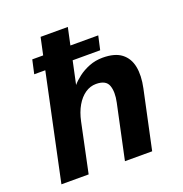

<svg xmlns="http://www.w3.org/2000/svg" viewBox="-128 -820 887 933"><g transform="rotate(-20 316.0 -354.0)"><path d="M32.3 0 148.2 -547.7H91L106.8 -619H163.2L182.3 -708H323.1L304 -619H448L432.1 -547.7H289.7L264.4 -429.2Q278.6 -446.4 303.1 -465.2Q327.5 -484 360.3 -497Q393 -509.9 430.1 -509.9Q492.9 -509.9 526.9 -483.9Q561 -457.8 570.2 -411.3Q579.4 -364.7 566.1 -302L501.6 0H360.8L420.7 -280.8Q432 -333.5 419.9 -367.2Q407.8 -400.9 356.7 -400.9Q326.4 -400.9 300.4 -383.1Q274.4 -365.3 255.2 -332.4Q236 -299.5 226.4 -253.5L173.1 0Z"/></g></svg>

Font: Atkinson Hyperlegible Mono ExtraLight
Style: Italic
Weight: 200
Italic angle: -12°
Monospace: yes
Designer: Elliott Scott, Megan Eiswerth, Linus Boman, Theodore Petrosky, Letters from Sweden
Foundry: Applied Design Works, Letters from Sweden
Version: Version 2.001